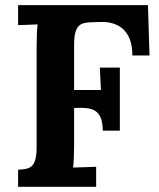

<svg xmlns="http://www.w3.org/2000/svg" viewBox="-20 -720 611 740"><path d="M277.8 -304.2C332 -305.7 376 -300.8 376 -216.3H441.9V-459.5H364.7L369.1 -373H265.6V-547.4C265.6 -625.5 291 -632.8 332.5 -634.3L368.7 -635.3C422.9 -636.7 490.2 -614.3 490.2 -506.3H556.2L550.3 -700.2H49.8V-623L125 -626C122.6 -608.9 121.1 -572.3 121.1 -536.1V-152.8C121.1 -71.8 94.7 -68.4 49.8 -65.9V0H350.6V-77.1L261.7 -74.2C264.2 -91.3 265.6 -127.9 265.6 -164.1V-303.7Z"/></svg>

Font: Parastoo
Style: Bold
Weight: 700
Foundry: Saber Rastikerdar (saber.rastikerdar@gmail.com)
Version: Version 2.0.1